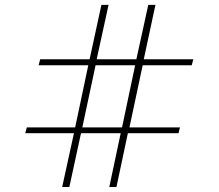

<svg xmlns="http://www.w3.org/2000/svg" viewBox="-20 -752 879 772"><path d="M277.3 -216.3H81.5L87.9 -239.7H282.2L335 -489.7H135.3L141.6 -513.7H340.3L387.7 -732.4H416.5L368.7 -513.7H528.3L576.2 -732.4H605L558.1 -513.7H757.3L751 -489.7H553.7L500.5 -239.7H703.6L697.8 -216.3H494.1L448.2 0H419.4L465.3 -216.3H305.7L258.8 0H230ZM364.3 -489.7 311 -239.7H470.7L523.4 -489.7Z"/></svg>

Font: Pinar-FD Light
Style: Regular
Weight: 300
Designer: Amin Abedi
Version: Version 2.000